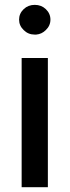

<svg xmlns="http://www.w3.org/2000/svg" viewBox="-20 -781 290 801"><path d="M190.4 -699.2Q190.4 -724.6 170.9 -743.2Q152.3 -760.7 125 -760.7Q97.7 -760.7 79.1 -743.2Q59.6 -724.6 59.6 -699.2Q59.6 -673.8 79.1 -655.3Q97.7 -636.7 125 -636.7Q127.9 -636.7 130.9 -636.7Q154.3 -638.7 170.9 -655.3Q190.4 -673.8 190.4 -699.2ZM179.7 0Q179.7 -134.8 179.7 -539.1Q166 -539.1 125 -539.1Q111.3 -539.1 70.3 -539.1Q70.3 -404.3 70.3 0Q97.7 0 179.7 0Z"/></svg>

Font: DaxlinePro-Medium
Style: Medium
Weight: 400
Designer: Hans Reichel
Version: Version 7.502; 2006